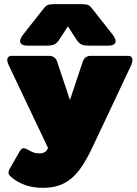

<svg xmlns="http://www.w3.org/2000/svg" viewBox="-20 -749 658 925"><path d="M77 -551Q77 -564 92 -583L184 -700Q198 -719 207.5 -724Q217 -729 245 -729H369Q397 -729 406.5 -724Q416 -719 430 -700L522 -583Q537 -563 537 -551Q537 -540 527.5 -534.5Q518 -529 501 -529H412Q384 -529 372 -535Q360 -541 349 -557L307 -622L265 -557Q254 -541 242 -535Q230 -529 202 -529H113Q96 -529 86.5 -534.5Q77 -540 77 -551ZM33 103Q21 94 21 83Q21 73 28 62L75 -20Q84 -35 94 -35Q102 -35 116 -27Q131 -18 142.5 -14Q154 -10 170 -10Q203 -10 211 -37L21 -437Q15 -449 15 -459Q15 -480 38 -480H216Q245 -480 255 -453L317 -267L379 -453Q389 -480 418 -480H596Q618 -480 618 -459Q618 -450 613 -437L428 -45Q395 26 363 69Q331 112 288.5 134Q246 156 187 156Q94 156 33 103Z"/></svg>

Font: Mitr
Style: Bold
Weight: 700
Designer: Thanarat Vachiruckul
Foundry: Cadson Demak
Version: Version 1.003